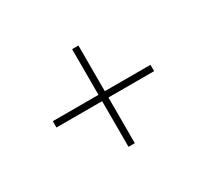

<svg xmlns="http://www.w3.org/2000/svg" viewBox="-82 -590 623 579"><g transform="rotate(-30 230.0 -300.0)"><path d="M219 -470H241V-130H219ZM60 -289V-311H400V-289Z"/></g></svg>

Font: Kalnia ExtraLight
Style: Regular
Weight: 250
Designer: Frida Medrano
Foundry: Frida Medrano
Version: Version 1.105